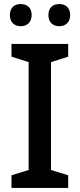

<svg xmlns="http://www.w3.org/2000/svg" viewBox="-20 -932 396 952"><path d="M29 -857C29 -820 53 -802 83 -802C112 -802 137 -820 137 -857C137 -896 112 -912 83 -912C53 -912 29 -896 29 -857ZM220 -857C220 -820 244 -802 274 -802C303 -802 328 -820 328 -857C328 -896 303 -912 274 -912C244 -912 220 -896 220 -857ZM318 0V-63L233 -89V-624L318 -651V-714H37V-651L122 -624V-89L37 -63V0Z"/></svg>

Font: Noto Sans Balinese Medium
Style: Regular
Weight: 500
Designer: Aditya Bayu, David Williams
Foundry: David Williams
Version: Version 2.005